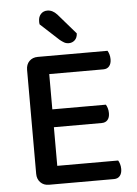

<svg xmlns="http://www.w3.org/2000/svg" viewBox="-57 -866 648 911"><g transform="rotate(-5 267.5 -411.0)"><path d="M83 -385H186V-8Q181 -6 167.5 -2.5Q154 1 139 1Q114 1 98.5 -15Q83 -31 83 -56ZM186 -226 83 -227V-551Q83 -577 98.5 -592.5Q114 -608 139 -608Q154 -608 167.5 -605Q181 -602 186 -599ZM139 -269V-354H441Q445 -348 448.5 -337Q452 -326 452 -313Q452 -292 442 -280.5Q432 -269 414 -269ZM139 1V-85H476Q480 -79 483.5 -68Q487 -57 487 -44Q487 -23 477 -11Q467 1 449 1ZM139 -522V-608H471Q475 -602 478.5 -591Q482 -580 482 -567Q482 -546 472 -534Q462 -522 444 -522ZM250 -679 161 -761Q160 -765 160 -769Q160 -773 160 -776Q160 -797 172 -810Q184 -823 203 -823Q228 -823 249 -800L333 -703Q332 -682 320 -671Q308 -660 292 -660Q279 -660 269.5 -665.5Q260 -671 250 -679Z"/></g></svg>

Font: Baloo Bhaijaan 2 Medium
Style: Regular
Weight: 500
Designer: Sanskriti Dholi, Noopur Datye and Ek Type
Foundry: Ek Type
Version: Version 1.701